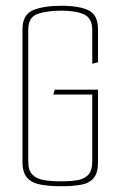

<svg xmlns="http://www.w3.org/2000/svg" viewBox="-20 -644 415 666"><path d="M193 2Q152 2 121.5 -3.5Q91 -9 74.5 -27Q58 -45 58 -82V-543Q58 -593 94.5 -608.5Q131 -624 193 -624Q255 -624 287.5 -608Q320 -592 320 -542V-428L300 -423V-540Q300 -581 271.5 -594Q243 -607 193 -607Q144 -607 111 -596Q78 -585 78 -541V-84Q78 -52 93 -37.5Q108 -23 134 -19Q160 -15 193 -15Q224 -15 248 -19Q272 -23 286 -37.5Q300 -52 300 -84V-316H165L170 -333H320V-82Q320 -45 305.5 -27Q291 -9 262.5 -3.5Q234 2 193 2Z"/></svg>

Font: Smooch Sans Thin
Style: Regular
Weight: 100
Designer: Robert E. Leuschke
Foundry: Robert E. Leuschke
Version: Version 1.010